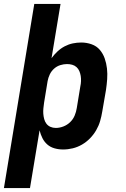

<svg xmlns="http://www.w3.org/2000/svg" viewBox="-25 -755 645 980"><path d="M-5 205 150 -735H284L238 -458Q251 -476 268 -492Q285 -508 305 -518.5Q325 -529 346.5 -533.5Q368 -538 390 -538Q417 -538 442.5 -529Q468 -520 484.5 -500.5Q501 -481 509.5 -456.5Q518 -432 521 -405.5Q524 -379 522 -351Q520 -323 516 -296L497 -186Q493 -161 486 -137Q479 -113 466 -90.5Q453 -68 434.5 -49Q416 -30 393.5 -17Q371 -4 346.5 2Q322 8 297 8Q274 8 253 2Q232 -4 216.5 -17.5Q201 -31 191.5 -50Q182 -69 177 -90Q177 -90 177 -90Q177 -90 177 -90L128 205ZM260 -102Q279 -102 298.5 -109.5Q318 -117 333 -131.5Q348 -146 356 -165Q364 -184 367 -204L385 -314Q388 -327 388.5 -341Q389 -355 387 -367.5Q385 -380 380 -392Q375 -404 365.5 -412.5Q356 -421 343.5 -424.5Q331 -428 317 -428Q300 -428 282.5 -422.5Q265 -417 251 -404.5Q237 -392 229 -375Q221 -358 218 -341L200 -231Q198 -217 196.5 -202.5Q195 -188 196 -174.5Q197 -161 200.5 -147.5Q204 -134 212 -123.5Q220 -113 232.5 -107.5Q245 -102 260 -102Z"/></svg>

Font: Iosevka Curly Slab XBdExObl
Style: Regular
Weight: 800
Width: 7
Italic angle: -9°
Monospace: yes
Designer: Belleve Invis
Foundry: Belleve Invis
Version: Version 11.1.0; ttfautohint (v1.8.3)